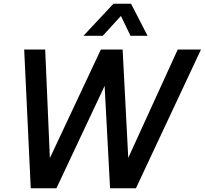

<svg xmlns="http://www.w3.org/2000/svg" viewBox="-20 -1004 1092 1024"><path d="M425 -813 585 -984H679L767 -813H676L625 -919L528 -813ZM144 0 109 -740H221L246 -161L518 -740H634L664 -162L928 -740H1052L705 0H567L538 -546L281 0Z"/></svg>

Font: Be Vietnam Pro Medium
Style: Italic
Weight: 500
Italic angle: -12°
Designer: Lam Bao, Tony Le, Vietanh Nguyen
Foundry: Yellow Type Foundry
Version: Version 1.002; ttfautohint (v1.8.3)